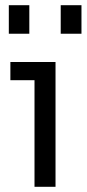

<svg xmlns="http://www.w3.org/2000/svg" viewBox="-20 -720 334 740"><path d="M113 0V-447L149 -411H20V-481H194V0ZM214 -590V-700H294V-590ZM14 -590V-700H93V-590Z"/></svg>

Font: SUSE Thin
Style: Regular
Weight: 400
Version: Version 1.000